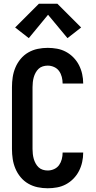

<svg xmlns="http://www.w3.org/2000/svg" viewBox="-20 -999 515 1027"><path d="M235 8Q208 8 181.5 2.5Q155 -3 131.5 -16.5Q108 -30 90.5 -51Q73 -72 62.5 -97Q52 -122 48 -148.5Q44 -175 44 -202V-533Q44 -560 48 -586.5Q52 -613 62.5 -638Q73 -663 90.5 -684Q108 -705 131.5 -718.5Q155 -732 181.5 -737.5Q208 -743 235 -743Q260 -743 285 -738.5Q310 -734 332.5 -722Q355 -710 373 -691.5Q391 -673 402.5 -650.5Q414 -628 419.5 -603Q425 -578 425 -553V-552H315Q315 -570 310.5 -587.5Q306 -605 296 -619Q286 -633 269.5 -640.5Q253 -648 235 -648Q222 -648 209 -644Q196 -640 186.5 -631Q177 -622 170.5 -610Q164 -598 160.5 -585.5Q157 -573 155.5 -559.5Q154 -546 154 -533V-202Q154 -189 155.5 -175.5Q157 -162 160.5 -149.5Q164 -137 170.5 -125Q177 -113 186.5 -104Q196 -95 209 -91Q222 -87 235 -87Q253 -87 269.5 -94.5Q286 -102 296 -116Q306 -130 310.5 -147.5Q315 -165 315 -183H425V-182Q425 -157 419.5 -132Q414 -107 402.5 -84.5Q391 -62 373 -43.5Q355 -25 332.5 -13Q310 -1 285 3.5Q260 8 235 8ZM134 -795 61 -852 188 -979H287L414 -852L341 -795L237 -920Z"/></svg>

Font: Iosevka QP
Style: Bold
Weight: 700
Designer: Belleve Invis
Foundry: Belleve Invis
Version: Version 20.0.0; ttfautohint (v1.8.4)